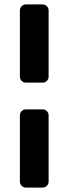

<svg xmlns="http://www.w3.org/2000/svg" viewBox="-20 -849 310 869"><path d="M173 -475H97Q86 -475 78 -483Q70 -491 70 -502V-802Q70 -813 78 -821Q86 -829 97 -829H173Q184 -829 192 -821Q200 -813 200 -802V-502Q200 -491 192 -483Q184 -475 173 -475ZM173 0H97Q86 0 78 -8Q70 -16 70 -27V-327Q70 -338 78 -346Q86 -354 97 -354H173Q184 -354 192 -346Q200 -338 200 -327V-27Q200 -16 192 -8Q184 0 173 0Z"/></svg>

Font: Hezaedrus Medium
Style: Regular
Weight: 500
Designer: Hubert & Fischer
Foundry: Hubert & Fischer
Version: Version 1.10;September 3, 2019;FontCreator 11.5.0.2425 64-bi